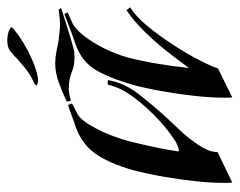

<svg xmlns="http://www.w3.org/2000/svg" viewBox="-85 -560 655 525"><g transform="rotate(-90 242.5 -297.5)"><path d="M363 -422Q331 -419 310 -428Q289 -437 263 -437Q248 -437 230 -431L227 -442Q251 -454 278.5 -464Q306 -474 331 -474Q347 -474 362 -471Q377 -468 393 -465Q404 -464 415 -462.5Q426 -461 438 -461Q447 -461 457.5 -462Q468 -463 479 -465L483 -458Q483 -458 467.5 -453Q452 -448 430 -441Q408 -434 389 -428.5Q370 -423 363 -422ZM239 10Q238 5 238 -2Q238 -9 238 -17Q238 -47 242.5 -90Q247 -133 255 -178.5Q263 -224 273 -262Q293 -330 315.5 -366Q338 -402 383 -418Q388 -420 401.5 -424.5Q415 -429 430 -435Q445 -441 456 -445Q467 -449 467 -449L471 -440L444 -428Q426 -420 407 -395.5Q388 -371 372 -338.5Q356 -306 347 -273Q337 -233 330 -189.5Q323 -146 319 -108Q341 -139 367 -171.5Q393 -204 421.5 -232.5Q450 -261 477 -279L485 -269Q460 -254 433 -221Q406 -188 381.5 -150Q357 -112 340 -79Q323 -46 318 -29ZM6 10Q5 5 5 -2Q5 -9 5 -17Q5 -47 9.5 -90Q14 -133 22 -178.5Q30 -224 40 -262Q60 -331 86.5 -366.5Q113 -402 158 -418Q168 -421 185 -427.5Q202 -434 218 -439L222 -428L193 -413Q175 -403 154 -363Q133 -323 119 -273Q111 -241 103.5 -206Q96 -171 91 -138Q91 -136 94 -136Q99 -136 108 -140Q117 -144 118 -145Q129 -152 144.5 -163.5Q160 -175 176 -190Q209 -220 237.5 -257.5Q266 -295 273 -329Q273 -331 279.5 -330.5Q286 -330 286 -330Q279 -286 247 -245Q215 -204 180 -166Q164 -149 147.5 -131.5Q131 -114 117 -94Q104 -77 96.5 -61Q89 -45 89 -30ZM285 -521Q280 -521 275.5 -522.5Q271 -524 271 -526Q271 -527 279 -532Q301 -542 319.5 -557Q338 -572 351.5 -585Q365 -598 372 -601Q381 -605 395 -605Q411 -605 422 -600Q433 -595 430 -592Q414 -577 388.5 -561.5Q363 -546 336.5 -535Q310 -524 290 -521Z"/></g></svg>

Font: Kings
Style: Regular
Weight: 400
Designer: Robert E. Leuschke
Foundry: Robert E. Leuschke
Version: Version 1.010; ttfautohint (v1.8.3)